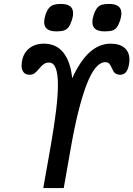

<svg xmlns="http://www.w3.org/2000/svg" viewBox="-20 -956 678 976"><path d="M274.5 -524Q274.5 -638 229.5 -638Q213 -638 202.5 -630.2Q192 -622.5 179 -607Q166.5 -591.5 156 -583.8Q145.5 -576 130 -576Q110 -576 99.8 -588.8Q89.5 -601.5 89.5 -624Q89.5 -630 91.5 -644Q99 -686.5 128.5 -710.2Q158 -734 203 -734Q266 -734 302.2 -688.5Q338.5 -643 347 -558Q387.5 -647 436 -690.5Q484.5 -734 542 -734Q588 -734 613 -712.8Q638 -691.5 638 -652.5Q638 -642 635.5 -628Q627 -576 591 -576Q578 -576 569.8 -580.8Q561.5 -585.5 557.2 -592.5Q553 -599.5 548 -611Q541.5 -625.5 535 -632.8Q528.5 -640 515.5 -640Q464 -640 420.2 -525.8Q376.5 -411.5 341 -210L304 0H200L238.5 -218Q274.5 -424 274.5 -524ZM204.5 -843.5Q204.5 -860 211 -880Q218.5 -903 228.8 -915Q239 -927 253.2 -931.5Q267.5 -936 290 -936Q351.5 -936 351.5 -889Q351.5 -871 344.5 -851.5Q337 -828.5 327.8 -817Q318.5 -805.5 304.5 -801Q290.5 -796.5 266.5 -796.5Q204.5 -796.5 204.5 -843.5ZM449.5 -844Q449.5 -860 456 -879.5Q464 -903.5 473.8 -915.5Q483.5 -927.5 497.5 -931.8Q511.5 -936 535.5 -936Q597 -936 597 -888.5Q597 -871.5 590.5 -851.5Q582.5 -828.5 573.5 -816.8Q564.5 -805 550.5 -800.8Q536.5 -796.5 511.5 -796.5Q449.5 -796.5 449.5 -844Z"/></svg>

Font: JuliaMono SemiBold
Style: Italic
Weight: 600
Italic angle: -9°
Monospace: yes
Designer: cormullion
Foundry: corm
Version: Version 0.056; ttfautohint (v1.8.4)